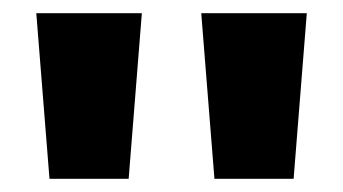

<svg xmlns="http://www.w3.org/2000/svg" viewBox="-20 -720 520 291"><path d="M35 -700H195L175 -449H55ZM285 -700H445L425 -449H305Z"/></svg>

Font: Space Cowgirl
Style: Regular
Weight: 400
Designer: Valery Marier
Foundry: Valery Marier
Version: Version 1.000